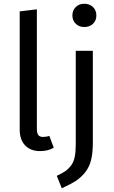

<svg xmlns="http://www.w3.org/2000/svg" viewBox="-20 -800 611 1032"><path d="M433.1 -779.8Q461.9 -779.8 480 -762Q498 -744.1 498 -716.8Q498 -689.9 480 -672.4Q461.9 -654.8 433.1 -654.8Q404.8 -654.8 387 -672.4Q369.1 -689.9 369.1 -716.8Q369.1 -744.1 387 -762Q404.8 -779.8 433.1 -779.8ZM195.8 12.2Q145 12.2 115.5 -18.1Q85.9 -48.3 85.9 -104V-738.8L178.2 -750V-106Q178.2 -84.5 185.8 -74.2Q193.4 -64 210.9 -64Q230.5 -64 245.1 -69.8L269 -5.9Q236.8 12.2 195.8 12.2ZM479 -526.9V-32.2Q479 22.9 469.2 61.3Q459.5 99.6 436.8 127.4Q414.1 155.3 386 173.3Q357.9 191.4 312 211.9L285.2 145Q314.5 131.3 330.8 120.1Q347.2 108.9 361.6 90.1Q376 71.3 381.6 43.5Q387.2 15.6 387.2 -25.9V-526.9Z"/></svg>

Font: FiraGO
Style: Regular
Weight: 400
Designer: bBox Type
Foundry: bBox Type GmbH
Version: Version 1.001;PS 001.001;hotconv 1.0.88;makeotf.lib2.5.64775